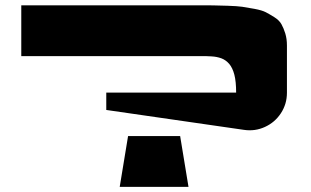

<svg xmlns="http://www.w3.org/2000/svg" viewBox="-20 -708 1197 740"><path d="M736.3 -687.5Q778.8 -687.5 799.8 -687.3Q820.8 -687 857.7 -685.8Q894.5 -684.6 913.6 -681.9Q932.6 -679.2 961.2 -673.8Q989.7 -668.5 1004.4 -660.9Q1019 -653.3 1037.6 -641.6Q1056.2 -629.9 1064.7 -614.7Q1073.2 -599.6 1079.6 -578.9Q1085.9 -558.1 1085.9 -532.7V-350.6Q1085.9 -307.1 1062.7 -271.7Q1039.6 -236.3 1001.2 -218.8Q962.9 -201.2 920.4 -207.5L389.6 -284.2V-351.1H890.1Q890.1 -372.1 888.4 -389.4Q886.7 -406.7 883.3 -419.9Q879.9 -433.1 874.8 -443.8Q869.6 -454.6 863.3 -461.9Q856.9 -469.2 849.4 -474.6Q841.8 -480 833.3 -483.2Q824.7 -486.3 814.9 -488.3Q805.2 -490.2 794.7 -490.7Q784.2 -491.2 772.9 -491.7Q761.7 -492.2 750 -491.7Q740.7 -491.7 736.3 -491.7H62V-687.5ZM473.6 -183.6H674.3L706.5 12.2H441.4Z"/></svg>

Font: Donpoligrafbum
Style: Bold
Weight: 700
Designer: Sasha Pavljenko
Version: Version 1.002;Fontself Maker 3.5.8